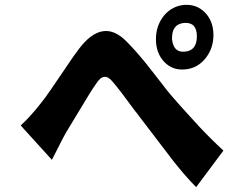

<svg xmlns="http://www.w3.org/2000/svg" viewBox="-20 -780 1009 788"><path d="M822 -539Q788 -498 737 -495Q687 -491 653 -527Q620 -563 620 -619Q620 -675 653 -716Q687 -756 737 -760Q788 -763 822 -728Q856 -692 856 -636Q856 -580 822 -539ZM686 -619Q692 -564 737 -568Q788 -571 788 -631Q788 -689 737 -686Q686 -682 686 -624ZM785 -12Q741 -56 690 -121L551 -303Q542 -316 534 -325L528 -333Q476 -405 442 -445Q407 -488 375 -437Q364 -422 346 -393L251 -236Q239 -215 220 -177L193 -124L65 -265Q105 -302 145 -353Q162 -373 192 -417L279 -545Q292 -563 303 -578Q402 -710 500 -609Q536 -573 579 -520L623 -464Q626 -459 629 -456Q636 -447 641 -441Q667 -406 684 -387L718 -348Q740 -323 757 -305L799 -259Q848 -207 897 -162Z"/></svg>

Font: Xiangcui Wave Sans Xiangcui Wave Sans
Style: Regular
Weight: 800
Width: 3
Version: Version 0.920;March 28, 2024;FontCreator 14.0.0.2814 64-bit